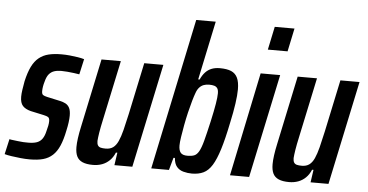

<svg xmlns="http://www.w3.org/2000/svg" viewBox="-66 -837 1802 940"><g transform="rotate(5 835.0 -367.5)"><path d="M109 8Q87 8 63.5 5.5Q40 3 19.5 0Q-1 -3 -15 -7L2 -82Q9 -80 20 -79Q31 -78 44.5 -76Q58 -74 71 -73.5Q84 -73 95 -73Q121 -73 137.5 -79Q154 -85 164 -99.5Q174 -114 179 -137Q183 -151 185.5 -163.5Q188 -176 188 -187Q188 -202 180.5 -206.5Q173 -211 159 -214L94 -228Q67 -235 54 -249.5Q41 -264 41 -294Q41 -309 44 -329Q47 -349 51 -371Q61 -415 75 -443.5Q89 -472 109.5 -488.5Q130 -505 157 -511.5Q184 -518 220 -518Q240 -518 260.5 -516Q281 -514 300 -511Q319 -508 332 -504L315 -428Q304 -430 288 -432Q272 -434 256 -435.5Q240 -437 226 -437Q206 -437 191 -432Q176 -427 165.5 -414.5Q155 -402 149 -378Q145 -365 143 -353Q141 -341 141 -330Q141 -316 147.5 -311.5Q154 -307 168 -304L232 -290Q247 -287 259.5 -280.5Q272 -274 279 -260.5Q286 -247 286 -222Q286 -208 283.5 -189Q281 -170 276 -148Q267 -103 254 -73Q241 -43 221.5 -25Q202 -7 175 0.5Q148 8 109 8Z M420 8Q388 8 368.5 -0.5Q349 -9 340.5 -26.5Q332 -44 332 -72Q332 -91 335.5 -116.5Q339 -142 346 -174L417 -510H512L450 -218Q441 -177 437 -151.5Q433 -126 432 -111Q432 -97 436.5 -89.5Q441 -82 450.5 -79.5Q460 -77 475 -77Q497 -77 511.5 -87.5Q526 -98 536 -120Q546 -142 554.5 -175.5Q563 -209 573 -255L627 -510H721L613 0H525L534 -62H527Q517 -38 501 -22.5Q485 -7 464.5 0.5Q444 8 420 8Z M906 8Q885 8 864.5 2.5Q844 -3 831.5 -18Q819 -33 817 -61H810L793 0H706L862 -743H958L897 -454H904Q914 -476 927 -490Q940 -504 957.5 -511Q975 -518 998 -518Q1033 -518 1054 -509Q1075 -500 1085 -479Q1095 -458 1095 -422Q1095 -394 1089 -352Q1083 -310 1071 -255Q1055 -176 1039 -124.5Q1023 -73 1005 -44Q987 -15 963 -3.5Q939 8 906 8ZM877 -77Q897 -77 910 -82Q923 -87 933 -104.5Q943 -122 952.5 -157.5Q962 -193 976 -255Q988 -309 993.5 -342.5Q999 -376 999 -394Q999 -411 993.5 -419Q988 -427 978 -430Q968 -433 953 -433Q938 -433 926 -428.5Q914 -424 904.5 -413.5Q895 -403 889 -385Q884 -372 876.5 -346Q869 -320 861.5 -288.5Q854 -257 848 -224.5Q842 -192 838 -165.5Q834 -139 834 -124Q834 -100 843.5 -88.5Q853 -77 877 -77Z M1224 -629 1248 -743H1345L1321 -629ZM1093 0 1199 -510H1295L1187 0Z M1384 8Q1352 8 1332.5 -0.5Q1313 -9 1304.5 -26.5Q1296 -44 1296 -72Q1296 -91 1299.5 -116.5Q1303 -142 1310 -174L1381 -510H1476L1414 -218Q1405 -177 1401 -151.5Q1397 -126 1396 -111Q1396 -97 1400.5 -89.5Q1405 -82 1414.5 -79.5Q1424 -77 1439 -77Q1461 -77 1475.5 -87.5Q1490 -98 1500 -120Q1510 -142 1518.5 -175.5Q1527 -209 1537 -255L1591 -510H1685L1577 0H1489L1498 -62H1491Q1481 -38 1465 -22.5Q1449 -7 1428.5 0.5Q1408 8 1384 8Z"/></g></svg>

Font: Saira ExtraCondensed SemiBold
Style: Italic
Weight: 600
Width: 2
Italic angle: -12°
Designer: Hector Gatti with collaboration of the Omnibus-Type team
Foundry: Omnibus-Type
Version: Version 1.101